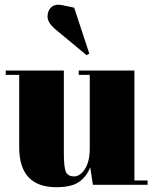

<svg xmlns="http://www.w3.org/2000/svg" viewBox="-20 -770 645 800"><path d="M595 0H367L356 -73Q340 -33 308.5 -11.5Q277 10 215 10Q60 10 60 -157V-458H4V-476H246V-133Q246 -73 254.5 -54Q263 -35 288.5 -35Q314 -35 334 -66Q354 -97 354 -152V-458H308V-476H540V-18H595ZM289 -738 352 -547 341 -540 207 -651Q178 -677 178 -701.5Q178 -726 194.5 -740.5Q211 -755 242 -748Z"/></svg>

Font: Abril Fatface
Style: Regular
Weight: 400
Designer: Veronika Burian, Jos Scaglione
Foundry: TypeTogether
Version: Version 1.001